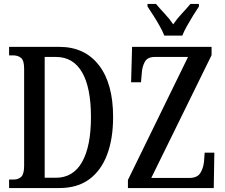

<svg xmlns="http://www.w3.org/2000/svg" viewBox="-20 -951 1139 971"><path d="M26 0V-43H49Q73 -43 87.5 -57Q102 -71 102 -112V-604Q102 -645 86.5 -658Q71 -671 46 -671H26V-714H280Q408 -714 480 -621.5Q552 -529 552 -359Q552 -249 521.5 -168.5Q491 -88 431 -44Q371 0 280 0ZM262 -52Q350 -52 395 -131.5Q440 -211 440 -359Q440 -508 395 -585.5Q350 -663 263 -663H206V-52ZM627 0V-41L931 -663H763Q726 -663 712.5 -638.5Q699 -614 697 -581L693 -535H643L648 -714H1050V-672L745 -51H936Q978 -51 993.5 -76.5Q1009 -102 1012 -136L1015 -179H1064L1061 0ZM811 -771Q802 -794 787 -820.5Q772 -847 755.5 -873Q739 -899 726 -918V-931H769Q789 -907 813.5 -881Q838 -855 856 -828Q874 -855 898.5 -881Q923 -907 943 -931H986V-918Q973 -899 957 -873Q941 -847 926 -820.5Q911 -794 902 -771Z"/></svg>

Font: Noto Serif ExtraCondensed Medium
Style: Regular
Weight: 500
Width: 2
Designer: Monotype Design Team
Foundry: Monotype Imaging Inc.
Version: Version 2.015